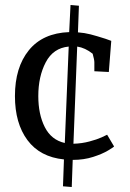

<svg xmlns="http://www.w3.org/2000/svg" viewBox="-20 -709 523 771"><path d="M272 -66.9 268.1 42 232.9 39.1 236.8 -68.8Q140.6 -78.6 90.3 -146.2Q40 -213.9 40 -323.2Q40 -438.5 95.9 -507.3Q151.9 -576.2 257.8 -580.1L263.2 -689L296.9 -686L293 -579.1Q319.8 -577.1 343.5 -571Q367.2 -564.9 403.8 -553.2L426.8 -544.9L417 -419.9L358.9 -422.9V-459Q358.9 -468.8 352.1 -493.2Q322.3 -517.1 290 -522L274.9 -131.8Q309.1 -132.8 339.1 -140.9Q369.1 -148.9 387 -157Q404.8 -165 410.2 -168L438 -121.1Q438 -119.1 414.6 -105Q391.1 -90.8 354 -78.9Q316.9 -66.9 272 -66.9ZM240.2 -134.8 255.9 -522Q193.8 -516.1 163.8 -459Q133.8 -401.9 133.8 -323.2Q133.8 -250 159.9 -198.5Q186 -147 240.2 -134.8Z"/></svg>

Font: Sura
Style: Regular
Weight: 400
Designer: Carolina Giovagnoli
Foundry: Huerta Tipografica
Version: Version 1.003;PS 001.002;hotconv 1.0.70;makeotf.lib2.5.58329